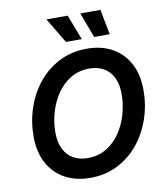

<svg xmlns="http://www.w3.org/2000/svg" viewBox="-100 -1030 970 1122"><g transform="rotate(-10 384.5 -468.5)"><path d="M345.2 9.8Q259.8 9.8 195.6 -25.4Q131.3 -60.5 95.5 -126.7Q59.6 -192.9 59.6 -286.1Q59.6 -374.5 87.2 -455.6Q114.7 -536.6 166.5 -600.1Q218.3 -663.6 291.3 -700.4Q364.3 -737.3 454.6 -737.3Q539.6 -737.3 603.5 -702.4Q667.5 -667.5 703.4 -601.3Q739.3 -535.2 739.3 -441.4Q739.3 -353 711.7 -272Q684.1 -190.9 632.3 -127.4Q580.6 -64 507.8 -27.1Q435.1 9.8 345.2 9.8ZM350.1 -106.9Q413.1 -106.9 461.4 -136Q509.8 -165 542.7 -213.6Q575.7 -262.2 592.5 -321.5Q609.4 -380.9 609.4 -440.4Q609.4 -499.5 589.6 -539.6Q569.8 -579.6 533.9 -600.1Q498 -620.6 449.2 -620.6Q386.2 -620.6 337.9 -591.3Q289.6 -562 256.3 -513.4Q223.1 -464.8 206.1 -406Q189 -347.2 189 -287.1Q189 -228.5 209 -188.2Q229 -147.9 265.1 -127.4Q301.3 -106.9 350.1 -106.9ZM509.3 -797.4 453.1 -946.8H572.8L601.6 -797.4ZM341.8 -797.4 252.4 -946.8H378.4L436 -797.4Z"/></g></svg>

Font: Inter SemiBold
Style: Italic
Weight: 600
Italic angle: -9.3988°
Designer: Rasmus Andersson
Foundry: rsms
Version: Version 4.001;git-66647c0bb